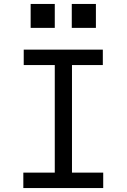

<svg xmlns="http://www.w3.org/2000/svg" viewBox="-20 -951 640 971"><path d="M98 0H502V-78H344V-622H500V-700H100V-622H257V-78H98ZM135 -810H257V-931H135ZM343 -810H465V-931H343Z"/></svg>

Font: CommitMonoNiceRocks
Style: Regular
Weight: 400
Monospace: yes
Designer: Eigil Nikolajsen
Foundry: Eigil Nikolajsen
Version: Version 1.143